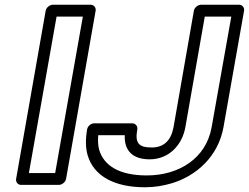

<svg xmlns="http://www.w3.org/2000/svg" viewBox="-20 -756 1051 811"><path d="M213 -25H102L219 -686H330ZM229 25C240 25 256 15 259 0L384 -711C386 -722 378 -736 363 -736H203C192 -736 176 -726 173 -711L48 0C46 11 54 25 69 25ZM600 -15C484 -15 419 -56 399 -123C394 -141 393 -162 395 -185H507C504 -120 540 -83 612 -83C695 -83 750 -145 763 -219L845 -686H957L874 -219C851 -88 737 -15 600 -15ZM621 -133C563 -133 550 -154 560 -210C562 -221 554 -235 539 -235H377C366 -235 351 -225 348 -210C341 -169 341 -132 350 -101C376 -11 465 35 592 35C632 35 669 29 706 18C811 -14 902 -96 924 -219L1011 -711C1013 -722 1005 -736 990 -736H829C818 -736 802 -726 799 -711L713 -219C703 -164 673 -133 621 -133Z"/></svg>

Font: Asimov
Style: WidOuIt
Weight: 500
Designer: Google
Version: Version 2.000980; 2014